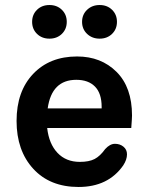

<svg xmlns="http://www.w3.org/2000/svg" viewBox="-20 -735 593 765"><path d="M226.5 -600Q207 -581 177 -581Q147 -581 127.5 -600Q108 -619 108 -648Q108 -677 127.5 -696Q147 -715 177 -715Q207 -715 226.5 -696Q246 -677 246 -648Q246 -619 226.5 -600ZM426.5 -600Q407 -581 377 -581Q347 -581 327 -600Q307 -619 307 -648Q307 -677 327 -696Q347 -715 377 -715Q407 -715 426.5 -696Q446 -677 446 -648Q446 -619 426.5 -600ZM506 -275Q506 -264 503 -225H168Q175 -162 209 -126Q243 -90 298 -90Q335 -90 357 -101.5Q379 -113 399 -141Q418 -162 438 -162Q458 -162 472 -150.5Q486 -139 486 -120Q486 -99 471 -76Q411 10 293 10Q179 10 112.5 -62.5Q46 -135 46 -253Q46 -371 112 -440.5Q178 -510 287 -510Q383 -510 444.5 -448.5Q506 -387 506 -275ZM284 -417Q186 -417 170 -303H385V-309Q385 -363 358.5 -390Q332 -417 284 -417Z"/></svg>

Font: Solway Medium
Style: Regular
Weight: 500
Designer: Mariya V. Pigoulevskaya
Foundry: The Northern Block Ltd.
Version: Version 1.000;hotconv 1.0.109;makeotfexe 2.5.65596